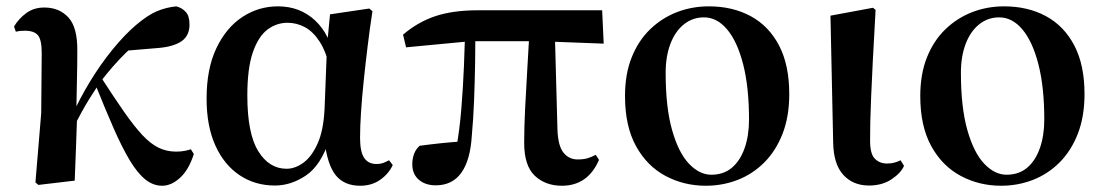

<svg xmlns="http://www.w3.org/2000/svg" viewBox="-20 -572 3495 608"><path d="M101.5 13.6 92.2 5.6 110.5 -213.7 112.1 -402.7Q112.3 -445.6 100.3 -460.2Q88.3 -474.7 58.9 -474.7Q51.3 -474.7 44.4 -474.1Q37.5 -473.5 30.2 -471.5L24.4 -488Q38.8 -512.4 62.8 -530.3Q86.9 -548.2 120.3 -548.2Q167.8 -548.2 196.8 -516.5Q225.8 -484.9 224.8 -409.8Q224.8 -363.8 223.6 -315.3Q222.3 -266.7 221.7 -218.7L224.5 -214.9Q222.7 -159.6 220.7 -107Q218.6 -54.3 216.6 0ZM209.1 -159.8 192.9 -180.8H198L206.9 -203.3Q232.3 -260 265.4 -314.3Q298.5 -368.7 336.3 -415.1Q374 -461.5 411.2 -493.2Q448.1 -524.4 477 -536.5Q506 -548.7 538.2 -551.9Q555.8 -547.5 567.9 -534.6Q580.1 -521.8 580.1 -494.6Q580.1 -459 555.2 -441.7Q530.3 -424.4 483.2 -420.2L370.8 -410.8L455.3 -471.6Q416.3 -441.7 376.9 -403.1Q337.5 -364.5 296.7 -311.3L292.1 -304.3Q276.8 -281.2 264 -260.6Q251.1 -240 238.2 -216.5Q225.3 -193 209.1 -159.8ZM493.5 16.2Q465.1 16.2 440.2 -3.7Q415.4 -23.7 391.1 -64Q366.9 -104.3 340.1 -165.2Q313.3 -226.2 280.7 -307.8L299.7 -327.6Q341.7 -262.6 373.1 -217.6Q404.5 -172.6 430.5 -144.7Q456.5 -116.8 481.9 -104.4Q507.3 -91.9 537.3 -91.9Q553.5 -91.9 565.2 -94.3Q576.8 -96.7 584.4 -99.3L593.8 -84.4Q577.9 -34.2 550.2 -9Q522.6 16.2 493.5 16.2Z M850.3 15.5Q787.6 15.5 738.7 -17.2Q689.7 -49.9 662 -111.3Q634.2 -172.8 634.2 -259.4Q634.2 -354.6 665.3 -419.6Q696.3 -484.6 747.6 -518.3Q798.8 -551.9 860.1 -551.9Q929.7 -551.9 977.5 -507.5Q1025.3 -463.2 1040 -381.8H1046.5L1025.2 -353.7Q1013.2 -407.4 992.7 -439.4Q972.2 -471.4 946 -485.7Q919.8 -499.9 890.4 -499.9Q855.7 -499.9 826.8 -478.2Q798 -456.5 780.6 -406.1Q763.2 -355.7 763.2 -269.8Q763.2 -149.6 797.6 -93.6Q832.1 -37.6 887.5 -37.6Q914.2 -37.6 940.6 -56.6Q966.9 -75.6 985.7 -117.3Q1004.5 -159.1 1007.8 -227.4L1015.6 -428L1025.1 -526.6L1149.4 -545L1159.4 -536.5Q1150.9 -481.4 1144.1 -424.9Q1137.2 -368.4 1131.7 -315.4Q1126.2 -262.4 1123.2 -216.4Q1120.2 -170.4 1120.2 -135.4Q1120.2 -91.4 1133.2 -72.1Q1146.2 -52.7 1171.7 -52.7Q1184.9 -52.7 1194.2 -56.3Q1203.5 -60 1212 -64.5L1223.7 -49.4Q1211 -21.7 1184 -2.7Q1157 16.2 1120.5 16.2Q1069.9 16.2 1043.1 -17.1Q1016.3 -50.5 1007.4 -127.3L1022.4 -128.7Q996.2 -48.4 949 -16.4Q901.8 15.5 850.3 15.5Z M1359.5 14.9Q1327.3 14.9 1306.4 -2.8Q1285.6 -20.5 1285.6 -51.8Q1285.6 -69.5 1291.1 -84.4Q1296.6 -99.3 1308.8 -110.4Q1342.2 -114.9 1376.4 -118.5Q1410.7 -122 1449.7 -124.7L1423.8 -95.7Q1435.4 -159.4 1440.9 -227.7Q1446.4 -296 1449.1 -361.3Q1451.8 -426.6 1453.3 -482H1485.5Q1485.5 -431.1 1484.5 -371.7Q1483.5 -312.4 1481.2 -253.3Q1478.9 -194.3 1474.1 -142.7Q1469.4 -64.5 1440.8 -24.8Q1412.2 14.9 1359.5 14.9ZM1265.9 -422.1 1256.3 -462.2Q1302.5 -501.9 1358.2 -520.7Q1413.9 -539.4 1492.8 -539.4H1886.8L1891.7 -433.8L1688.1 -441.5H1470ZM1759.5 16.2Q1706.9 16.2 1673.4 -15.6Q1639.9 -47.4 1639.9 -119.3Q1639.9 -169 1642.9 -228.9Q1645.8 -288.8 1649.8 -353.8Q1653.7 -418.8 1657.2 -482H1736.6L1745.3 -160.9Q1747.3 -109.4 1764.6 -88.3Q1781.9 -67.1 1809.2 -67.1Q1828.2 -67.1 1840.7 -70.9Q1853.2 -74.7 1866.6 -81.7L1876.8 -65.8Q1859.4 -24.9 1829.8 -4.3Q1800.2 16.2 1759.5 16.2Z M2215.2 16.2Q2145.5 16.2 2087.1 -15.1Q2028.6 -46.4 1993.9 -109.5Q1959.2 -172.7 1959.2 -267.9Q1959.2 -337.8 1980.5 -390.7Q2001.7 -443.6 2038.8 -479.3Q2075.8 -515 2123.5 -533.5Q2171.2 -551.9 2224.6 -551.9Q2299.8 -551.9 2357.3 -520.8Q2414.7 -489.7 2447 -428Q2479.3 -366.2 2479.3 -274.3Q2479.3 -202.9 2458.1 -148.4Q2436.8 -94 2399.9 -57.2Q2363 -20.5 2315.4 -2.1Q2267.8 16.2 2215.2 16.2ZM2232.4 -18.7Q2271.5 -18.7 2297.8 -41Q2324.1 -63.3 2338 -103.1Q2351.9 -142.8 2351.9 -193.3Q2351.9 -296.1 2333.3 -368.4Q2314.8 -440.6 2282.6 -478.8Q2250.5 -517 2209.1 -517Q2173.5 -517 2145.9 -495.1Q2118.3 -473.2 2103.1 -433.5Q2087.9 -393.7 2087.9 -341.7Q2087.9 -231.8 2108.3 -160.1Q2128.6 -88.3 2161.8 -53.5Q2195 -18.7 2232.4 -18.7Z M2731.8 15.5Q2681.4 15.5 2650.6 -18.1Q2619.9 -51.7 2618.4 -119.2L2609.8 -522.4L2744.5 -547.4L2752.7 -540.7Q2747.3 -445.9 2743.9 -378.9Q2740.6 -311.9 2738.6 -265.3Q2736.6 -218.6 2735.9 -185.7Q2735.3 -152.8 2735.3 -126.4Q2735.3 -84 2750.6 -69.1Q2765.9 -54.2 2788.5 -54.2Q2802.7 -54.2 2813 -57.2Q2823.3 -60.2 2831.8 -64.5L2842.7 -46.8Q2833 -24.2 2803.4 -4.4Q2773.8 15.5 2731.8 15.5Z M3150.2 16.2Q3080.5 16.2 3022.1 -15.1Q2963.6 -46.4 2928.9 -109.5Q2894.2 -172.7 2894.2 -267.9Q2894.2 -337.8 2915.5 -390.7Q2936.7 -443.6 2973.8 -479.3Q3010.8 -515 3058.5 -533.5Q3106.2 -551.9 3159.6 -551.9Q3234.8 -551.9 3292.3 -520.8Q3349.7 -489.7 3382 -428Q3414.3 -366.2 3414.3 -274.3Q3414.3 -202.9 3393.1 -148.4Q3371.8 -94 3334.9 -57.2Q3298 -20.5 3250.4 -2.1Q3202.8 16.2 3150.2 16.2ZM3167.4 -18.7Q3206.5 -18.7 3232.8 -41Q3259.1 -63.3 3273 -103.1Q3286.9 -142.8 3286.9 -193.3Q3286.9 -296.1 3268.3 -368.4Q3249.8 -440.6 3217.6 -478.8Q3185.5 -517 3144.1 -517Q3108.5 -517 3080.9 -495.1Q3053.3 -473.2 3038.1 -433.5Q3022.9 -393.7 3022.9 -341.7Q3022.9 -231.8 3043.3 -160.1Q3063.6 -88.3 3096.8 -53.5Q3130 -18.7 3167.4 -18.7Z"/></svg>

Font: Noto Serif JP
Style: Regular
Weight: 200
Designer: Ryoko NISHIZUKA 西塚涼子 (kana & ideographs); Frank Grießhammer (Latin, Greek & Cyrillic); Wenlong ZHANG 张文龙 (bopomofo); San
Foundry: Adobe
Version: Version 2.001;hotconv 1.1.0;makeotfexe 2.6.0